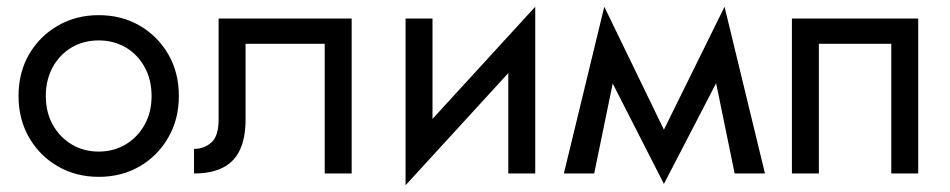

<svg xmlns="http://www.w3.org/2000/svg" viewBox="-20 -515 2821 570"><path d="M35 -230Q35 -300 66.5 -354Q98 -408 152 -439Q206 -470 273 -470Q341 -470 394.5 -439Q448 -408 479.5 -354Q511 -300 511 -230Q511 -161 479.5 -106.5Q448 -52 394.5 -21Q341 10 273 10Q206 10 152 -21Q98 -52 66.5 -106.5Q35 -161 35 -230ZM116 -230Q116 -182 136.5 -145Q157 -108 192.5 -86.5Q228 -65 273 -65Q318 -65 353.5 -86.5Q389 -108 409.5 -145Q430 -182 430 -230Q430 -278 409.5 -315.5Q389 -353 353.5 -374Q318 -395 273 -395Q228 -395 192.5 -374Q157 -353 136.5 -315.5Q116 -278 116 -230Z M1024 0H944V-385H709V-160Q709 -106 692.5 -70.5Q676 -35 642 -17.5Q608 0 556 0V-73Q586 -73 607.5 -92Q629 -111 629 -160V-460H1024Z M1184 35V-460H1264V-162L1569 -495V0H1489V-298Z M2131 -495 2251 0H2161L2106 -268L1951 31L1799 -267L1744 0H1654L1774 -495L1951 -130Z M2706 0H2626V-385H2411V0H2331V-460H2706Z"/></svg>

Font: Venryn Sans
Style: Regular
Weight: 400
Designer: Owen Earl, indestructible type* (font) & Cristiano Sobral (main changes)
Version: Version 3.600; ttfautohint (v1.8.3)